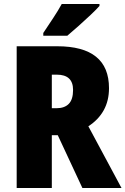

<svg xmlns="http://www.w3.org/2000/svg" viewBox="-20 -947 632 967"><path d="M268 -714Q529 -714 529 -503Q529 -440 502.5 -392Q476 -344 425 -311L592 0H395L271 -266H241V0H64V-714ZM266 -571H241V-402H265Q305 -402 326.5 -424Q348 -446 348 -494Q348 -571 266 -571ZM481 -917Q465 -899 436.5 -872Q408 -845 376.5 -817Q345 -789 319 -767H198V-781Q222 -817 247.5 -855.5Q273 -894 291 -927H481Z"/></svg>

Font: Noto Sans Lao Condensed Black
Style: Regular
Weight: 900
Width: 3
Designer: Monotype Design Team
Foundry: Monotype Imaging Inc.
Version: Version 2.003; ttfautohint (v1.8.4.7-5d5b)